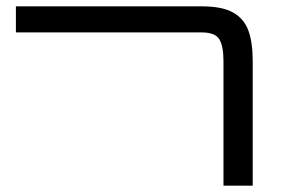

<svg xmlns="http://www.w3.org/2000/svg" viewBox="-20 -584 895 604"><path d="M683 -392Q683 -440 669.5 -461Q656 -482 615 -482H30V-564H616Q679 -564 713.5 -544.5Q748 -525 761.5 -487.5Q775 -450 775 -392V0H683Z"/></svg>

Font: Fira GO
Style: Regular
Weight: 400
Designer: Carrois Corporate
Foundry: Carrois Corporate GbR
Version: Version 0.300